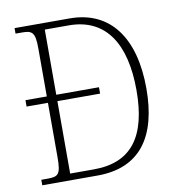

<svg xmlns="http://www.w3.org/2000/svg" viewBox="-80 -787 793 859"><g transform="rotate(-10 316.0 -357.0)"><path d="M43 0H294C488 0 577 -127 577 -346C577 -574 479 -714 293 -714H43V-689H73C119 -689 132 -679 132 -606V-388H35V-359H132V-110C132 -34 120 -25 72 -25H43ZM283 -30H175V-359H369V-388H175V-684H284C454 -684 532 -554 532 -346C532 -137 455 -30 283 -30Z"/></g></svg>

Font: Noto Serif Devanagari SemiCondensed ExtraLight
Style: Regular
Weight: 200
Width: 4
Designer: Universal Thirst, Indian Type Foundry and the Monotype Design Team
Foundry: Monotype Imaging Inc.
Version: Version 2.004